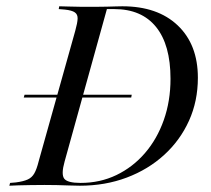

<svg xmlns="http://www.w3.org/2000/svg" viewBox="-20 -591 671 611"><path d="M55.6 -280.6 58.1 -289.5H399.2L397.6 -280.6ZM121.8 -2.4Q98.4 -2.4 77 -2Q55.6 -1.6 38.7 -1.2Q21.8 -0.8 9.7 0L12.1 -8.9L30.6 -10.5Q54.8 -13.7 68.1 -19.8Q81.5 -25.8 89.1 -39.1Q96.8 -52.4 103.2 -78.2L219.4 -492.7Q226.6 -518.5 227 -531.9Q227.4 -545.2 218.1 -551.6Q208.9 -558.1 186.3 -560.5L166.9 -562.1L168.5 -571Q181.5 -571 198.4 -570.2Q215.3 -569.4 236.7 -569.4Q258.1 -569.4 282.3 -569.4H290.3Q304.8 -569.4 320.2 -569.8Q335.5 -570.2 348.8 -570.6Q362.1 -571 369.4 -571Q481.5 -571 545.6 -510.1Q609.7 -449.2 609.7 -343.5Q609.7 -269.4 581.5 -206.9Q553.2 -144.4 502.4 -98Q451.6 -51.6 383.1 -25.8Q314.5 0 233.9 0Q219.4 0 200 -0.8Q180.6 -1.6 160.1 -2Q139.5 -2.4 121 -2.4ZM236.3 -8.9Q298.4 -8.9 350.4 -33.9Q402.4 -58.9 441.1 -103.6Q479.8 -148.4 501.2 -208.9Q522.6 -269.4 522.6 -340.3Q522.6 -448.4 476.6 -505.2Q430.6 -562.1 343.5 -562.1H320.2L185.5 -76.6Q174.2 -36.3 184.3 -22.6Q194.4 -8.9 236.3 -8.9Z"/></svg>

Font: Playfair 144pt SemiCondensed
Style: Italic
Weight: 400
Width: 4
Italic angle: -15.6°
Designer: Claus Eggers Sørensen
Foundry: Claus Eggers Sørensen
Version: Version 2.203